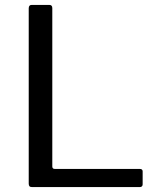

<svg xmlns="http://www.w3.org/2000/svg" viewBox="-20 -762 642 782"><path d="M97 -728Q97 -742 109 -742H181Q193 -742 193 -729V-84Q193 -74 203 -74H549Q561 -74 561 -64V-11Q561 -6 558 -3Q555 0 549 0H111Q103 0 100 -3.5Q97 -7 97 -14V-728Z"/></svg>

Font: Libre Franklin
Style: Regular
Weight: 400
Designer: Pablo Impallari, Rodrigo Fuenzalida, Nhung Nguyen
Foundry: Impallari Type
Version: Version 3.000